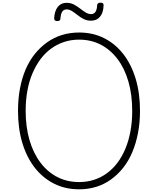

<svg xmlns="http://www.w3.org/2000/svg" viewBox="-20 -1390 1175 1429"><path d="M569 19Q466 19 382.5 -23Q299 -65 239 -141.5Q179 -218 146.5 -325.5Q114 -433 114 -565Q114 -653 128.5 -730.5Q143 -808 170.5 -872.5Q198 -937 238.5 -987.5Q279 -1038 330 -1074.5Q381 -1111 441 -1129.5Q501 -1148 569 -1148Q671 -1148 754 -1106.5Q837 -1065 897 -988.5Q957 -912 989.5 -804.5Q1022 -697 1022 -565Q1022 -478 1007 -400Q992 -322 964.5 -257Q937 -192 897 -141.5Q857 -91 806.5 -54.5Q756 -18 696 0.5Q636 19 569 19ZM569 -35Q627 -35 679 -51.5Q731 -68 775.5 -100.5Q820 -133 854.5 -179Q889 -225 913.5 -284Q938 -343 951 -413.5Q964 -484 964 -565Q964 -686 935.5 -784Q907 -882 854 -951.5Q801 -1021 729 -1058Q657 -1095 569 -1095Q510 -1095 458 -1078Q406 -1061 361.5 -1029Q317 -997 282.5 -951Q248 -905 222.5 -846Q197 -787 184 -716.5Q171 -646 171 -565Q171 -444 200 -346Q229 -248 282 -178.5Q335 -109 407.5 -72Q480 -35 569 -35ZM406 -1233Q383 -1233 383 -1254Q386 -1308 410 -1338.5Q434 -1369 475 -1369Q506 -1369 530.5 -1356Q555 -1343 576 -1326.5Q597 -1310 617 -1297.5Q637 -1285 658 -1285Q680 -1285 691 -1302.5Q702 -1320 703 -1352Q705 -1370 727 -1370Q741 -1370 746 -1365.5Q751 -1361 751 -1350Q749 -1295 724.5 -1265.5Q700 -1236 657 -1236Q627 -1236 602.5 -1248.5Q578 -1261 557 -1278Q536 -1295 516 -1307.5Q496 -1320 476 -1320Q454 -1320 443 -1303Q432 -1286 430 -1253Q429 -1242 423.5 -1237.5Q418 -1233 406 -1233Z"/></svg>

Font: Playwrite CL ExtraLight
Style: Regular
Weight: 200
Designer: Veronika Burian, José Scaglione
Foundry: TypeTogether
Version: Version 1.002